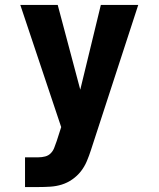

<svg xmlns="http://www.w3.org/2000/svg" viewBox="-20 -755 640 775"><path d="M81 0V-120H135Q149 -120 162.5 -123.5Q176 -127 185.5 -137Q195 -147 199.5 -160Q204 -173 209 -186L227 -242L62 -735H213L304 -393L387 -735H538L347 -149Q340 -127 330.5 -104.5Q321 -82 306.5 -63.5Q292 -45 272 -31Q252 -17 229.5 -10Q207 -3 183 -1.5Q159 0 135 0Z"/></svg>

Font: Iosevka SS04 Heavy Extended
Style: Regular
Weight: 900
Width: 7
Monospace: yes
Designer: Belleve Invis
Foundry: Belleve Invis
Version: Version 19.0.0; ttfautohint (v1.8.4)